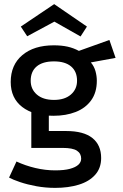

<svg xmlns="http://www.w3.org/2000/svg" viewBox="-20 -678 599 932"><path d="M240 -116Q143 -116 87.5 -159Q32 -202 32 -280Q32 -363 88.5 -410.5Q145 -458 241 -458Q279 -458 308 -451.5Q337 -445 363 -431L511 -484L541 -397L421 -375Q437 -356 443.5 -332.5Q450 -309 450 -286Q450 -229 422.5 -191Q395 -153 347.5 -134.5Q300 -116 240 -116ZM248 234Q201 234 157 226Q113 218 77.5 206Q42 194 24 184L60 106Q103 126 151.5 137.5Q200 149 248 149Q292 149 319.5 141.5Q347 134 360.5 121.5Q374 109 374 92Q374 67 353.5 53.5Q333 40 284 40H132V-156L217 -134V-42H301Q386 -42 428.5 -8Q471 26 471 89Q471 138 442 170.5Q413 203 362.5 218.5Q312 234 248 234ZM242 -193Q294 -193 324 -219Q354 -245 354 -286Q354 -331 325 -355.5Q296 -380 242 -380Q187 -380 158 -355.5Q129 -331 129 -286Q129 -245 159 -219Q189 -193 242 -193ZM243 -658 402 -549 371 -501 244 -573 112 -502 81 -549Z"/></svg>

Font: Podkova SemiBold
Style: Regular
Weight: 600
Designer: Ilya Yudin
Foundry: Cyreal (www.cyreal.org)
Version: Version 2.103